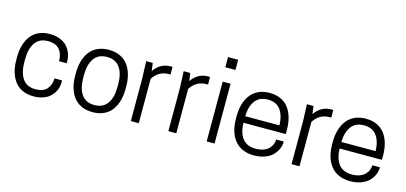

<svg xmlns="http://www.w3.org/2000/svg" viewBox="-65 -1189 3474 1644"><g transform="rotate(15 1671.5 -367.0)"><path d="M120.1 -252.9Q120.1 -158.7 157.5 -105.2Q194.8 -51.8 271 -51.8Q340.3 -51.8 373 -89.4Q405.8 -127 405.8 -184.1H473.1V-168Q473.1 -142.1 466.3 -117.2Q459.5 -92.3 443.6 -68.8Q427.7 -45.4 404.8 -27.8Q381.8 -10.3 347.2 0.5Q312.5 11.2 270 11.2Q213.4 11.2 170.4 -9.3Q127.4 -29.8 101.3 -66.2Q75.2 -102.5 62 -149.4Q48.8 -196.3 48.8 -252.9V-276.9Q48.8 -333.5 62 -380.4Q75.2 -427.2 101.3 -463.6Q127.4 -500 170.4 -520.5Q213.4 -541 270 -541Q322.3 -541 362.8 -524.4Q403.3 -507.8 426.5 -480.5Q449.7 -453.1 461.4 -421.4Q473.1 -389.6 473.1 -356V-335.9H405.8Q405.8 -400.9 372.8 -439.5Q339.8 -478 271 -478Q194.8 -478 157.5 -424.6Q120.1 -371.1 120.1 -276.9Z M570.8 -252.9V-276.9Q570.8 -333 584 -380.1Q597.2 -427.2 623.5 -463.6Q649.9 -500 693.6 -520.5Q737.3 -541 793.9 -541Q850.6 -541 894.3 -520.5Q938 -500 964.4 -463.6Q990.7 -427.2 1003.9 -380.1Q1017.1 -333 1017.1 -276.9V-252.9Q1017.1 -196.8 1003.9 -149.7Q990.7 -102.5 964.4 -66.2Q938 -29.8 894.3 -9.3Q850.6 11.2 793.9 11.2Q737.3 11.2 693.6 -9.3Q649.9 -29.8 623.5 -66.2Q597.2 -102.5 584 -149.7Q570.8 -196.8 570.8 -252.9ZM945.8 -252.9V-276.9Q945.8 -371.1 908 -424.6Q870.1 -478 793.9 -478Q717.8 -478 679.9 -424.6Q642.1 -371.1 642.1 -276.9V-252.9Q642.1 -158.7 679.9 -105.2Q717.8 -51.8 793.9 -51.8Q870.1 -51.8 908 -105.2Q945.8 -158.7 945.8 -252.9Z M1341.8 -541Q1344.7 -541 1348.4 -540.8Q1352.1 -540.5 1354.2 -540.3Q1356.4 -540 1356.9 -540V-473.1H1342.8Q1252.4 -473.1 1202.1 -393.1V0H1131.8V-379.9L1126 -529.8H1184.1L1193.8 -460Q1216.8 -496.1 1254.4 -518.6Q1292 -541 1341.8 -541Z M1674.3 -541Q1677.2 -541 1680.9 -540.8Q1684.6 -540.5 1686.8 -540.3Q1689 -540 1689.5 -540V-473.1H1675.3Q1585 -473.1 1534.7 -393.1V0H1464.4V-379.9L1458.5 -529.8H1516.6L1526.4 -460Q1549.3 -496.1 1586.9 -518.6Q1624.5 -541 1674.3 -541Z M1804.2 0V-529.8H1874V0ZM1883.8 -745.1V-654.8H1793.9V-745.1Z M2441.9 -235.8H2066.9Q2069.3 -146 2108.2 -96.9Q2147 -47.9 2224.6 -47.9Q2262.7 -47.9 2292.5 -58.8Q2322.3 -69.8 2339.8 -87.6Q2357.4 -105.5 2366.2 -126.5Q2375 -147.5 2375 -169.9H2441.9V-166Q2441.9 -134.3 2428.5 -103.5Q2415 -72.8 2389.4 -46.6Q2363.8 -20.5 2321 -4.6Q2278.3 11.2 2224.6 11.2Q2177.7 11.2 2139.4 -2.2Q2101.1 -15.6 2074.7 -39.6Q2048.3 -63.5 2030.3 -97.2Q2012.2 -130.9 2003.9 -169.9Q1995.6 -209 1995.6 -253.9V-275.9Q1995.6 -332 2009 -379.4Q2022.5 -426.8 2049.3 -463.4Q2076.2 -500 2119.6 -520.5Q2163.1 -541 2219.7 -541Q2276.4 -541 2319.6 -520.5Q2362.8 -500 2389.2 -463.4Q2415.5 -426.8 2428.7 -379.4Q2441.9 -332 2441.9 -275.9ZM2218.8 -481.9Q2145.5 -481.9 2107.4 -432.4Q2069.3 -382.8 2066.9 -293.9H2370.6Q2367.7 -383.3 2330.1 -432.6Q2292.5 -481.9 2218.8 -481.9Z M2766.6 -541Q2769.5 -541 2773.2 -540.8Q2776.9 -540.5 2779.1 -540.3Q2781.2 -540 2781.7 -540V-473.1H2767.6Q2677.2 -473.1 2627 -393.1V0H2556.6V-379.9L2550.8 -529.8H2608.9L2618.7 -460Q2641.6 -496.1 2679.2 -518.6Q2716.8 -541 2766.6 -541Z M3294.4 -235.8H2919.4Q2921.9 -146 2960.7 -96.9Q2999.5 -47.9 3077.1 -47.9Q3115.2 -47.9 3145 -58.8Q3174.8 -69.8 3192.4 -87.6Q3210 -105.5 3218.8 -126.5Q3227.5 -147.5 3227.5 -169.9H3294.4V-166Q3294.4 -134.3 3281 -103.5Q3267.6 -72.8 3241.9 -46.6Q3216.3 -20.5 3173.6 -4.6Q3130.9 11.2 3077.1 11.2Q3030.3 11.2 2991.9 -2.2Q2953.6 -15.6 2927.2 -39.6Q2900.9 -63.5 2882.8 -97.2Q2864.7 -130.9 2856.4 -169.9Q2848.1 -209 2848.1 -253.9V-275.9Q2848.1 -332 2861.6 -379.4Q2875 -426.8 2901.9 -463.4Q2928.7 -500 2972.2 -520.5Q3015.6 -541 3072.3 -541Q3128.9 -541 3172.1 -520.5Q3215.3 -500 3241.7 -463.4Q3268.1 -426.8 3281.2 -379.4Q3294.4 -332 3294.4 -275.9ZM3071.3 -481.9Q2998 -481.9 2960 -432.4Q2921.9 -382.8 2919.4 -293.9H3223.1Q3220.2 -383.3 3182.6 -432.6Q3145 -481.9 3071.3 -481.9Z"/></g></svg>

Font: Cooper Hewitt
Style: Book
Weight: 705
Designer: Village Type and Design LLC
Foundry: Cooper Hewitt Smithsonian Design Museum
Version: 1.000